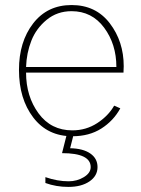

<svg xmlns="http://www.w3.org/2000/svg" viewBox="-20 -526 564 766"><path d="M55.7 -247.1Q55.7 -359.4 112.3 -432.6Q168.9 -505.9 265.6 -505.9Q362.3 -505.9 418 -433.1Q473.6 -360.4 473.6 -261.7Q473.6 -257.8 473.1 -249.5Q472.7 -241.2 472.7 -236.3H84Q84 -141.6 133.8 -73.7Q183.6 -5.9 268.6 -5.9Q323.2 -5.9 367.7 -34.7Q412.1 -63.5 435.5 -104.5L460 -93.8Q432.6 -43.9 384.3 -13.2Q335.9 17.6 268.6 17.6Q169.9 17.6 112.8 -57.1Q55.7 -131.8 55.7 -247.1ZM84 -258.8H444.3Q444.3 -349.6 395.5 -415.5Q346.7 -481.4 265.6 -481.4Q208 -481.4 166 -446.8Q124 -412.1 105 -363.3Q85.9 -314.5 84 -258.8ZM161.1 180.7Q209 197.3 253.9 197.3Q287.1 197.3 314.5 180.7Q341.8 164.1 341.8 140.6Q341.8 85 227.5 85L248 3.9H275.4L259.8 65.4Q311.5 66.4 340.3 86.4Q369.1 106.4 369.1 140.6Q369.1 175.8 336.9 197.8Q304.7 219.7 252.9 219.7Q204.1 219.7 161.1 204.1Z"/></svg>

Font: Gothic A1 Thin
Style: Regular
Weight: 250
Designer: HanYang I&C Co.,Ltd.
Foundry: HanYang I&C Co.,Ltd.
Version: Version 2.50